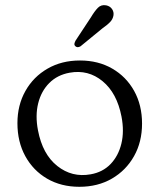

<svg xmlns="http://www.w3.org/2000/svg" viewBox="-20 -707 613 738"><path d="M287.5 -474.5Q357.5 -474.5 411.2 -443.5Q465 -412.5 495.5 -357.8Q526 -303 526 -232Q526 -161.5 495.2 -106.8Q464.5 -52 410.2 -20.5Q356 11 285 11Q215 11 161.2 -20.2Q107.5 -51.5 77.2 -106.8Q47 -162 47 -233.5Q47 -303 77.8 -357.5Q108.5 -412 162.8 -443.2Q217 -474.5 287.5 -474.5ZM328.5 -37Q374.5 -45 404.8 -76.2Q435 -107.5 446.5 -154.8Q458 -202 447 -259Q429.5 -349.5 374.2 -395Q319 -440.5 247.5 -427.5Q200.5 -419 169.5 -388Q138.5 -357 126.8 -310Q115 -263 126 -206Q143.5 -114 200.2 -69Q257 -24 328.5 -37ZM329.5 -640.5Q343.5 -664 356.2 -677Q369 -690 388 -686.5Q403 -683.5 410.8 -672Q418.5 -660.5 416 -647Q413.5 -633 403 -622Q392.5 -611 375.5 -599.5L289.5 -529Q277.5 -522 269.5 -529.5Q265 -534 266.2 -539.8Q267.5 -545.5 270.5 -551Z"/></svg>

Font: Fraunces 9pt S100 Light
Style: Regular
Weight: 300
Version: Version 1.000; ttfautohint (v1.8.3)